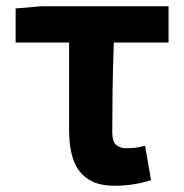

<svg xmlns="http://www.w3.org/2000/svg" viewBox="-20 -580 588 614"><path d="M346 14Q305 14 277.5 1.5Q250 -11 233 -34Q216 -57 208.5 -90Q201 -123 201 -164V-444H30V-553L112 -560H519V-444H344Q341 -365 340 -291Q339 -217 339 -157Q339 -128 351 -117Q363 -106 383 -106Q398 -106 412 -107.5Q426 -109 444 -114L463 -4Q439 4 409.5 9Q380 14 346 14Z"/></svg>

Font: SpoqaHanSansJP-Bold
Style: Regular
Weight: 700
Designer: [Source Han Sans]
Ryoko NISHIZUKA  (kana & ideographs); Paul D. Hunt (Latin, Greek & Cyrillic); Wenlong ZHANG  (bopomofo
Foundry: Spoqa (http://bi.spoqa.com)
Version: Version 1.002.20150607